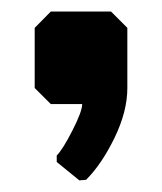

<svg xmlns="http://www.w3.org/2000/svg" viewBox="-20 -160 280 332"><path d="M200.2 -111.8V-7.8Q200.2 32.7 178 78.4Q155.8 124 128.9 150.9L117.2 151.9L78.1 120.1V108.9Q88.4 98.6 105.2 65.7Q122.1 32.7 122.1 20H67.9L40 -7.8V-111.8L67.9 -140.1H171.9Z"/></svg>

Font: Yokawerad
Style: Regular
Weight: 500
Designer: gluk
Foundry: gluk
Version: Version 0.79